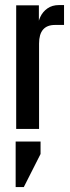

<svg xmlns="http://www.w3.org/2000/svg" viewBox="-20 -509 278 758"><path d="M232.8 -489V-410.5H197.2Q134.2 -410.5 134.2 -337V-316.3H129.7V-401.5Q129.7 -422.1 139.2 -442.3Q148.6 -462.6 167.3 -475.8Q186 -489 213.1 -489ZM134.2 0H43.9V-487.9H133.5V-396.6L134.2 -396.9ZM41.8 49.9H140.1V99L74 229.5H41.8Z"/></svg>

Font: Teko Variable Light
Style: Regular
Weight: 300
Designer: Manushi Parikh, Jonny Pinhorn
Foundry: Indian Type Foundry
Version: Version 3.000